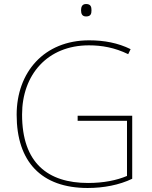

<svg xmlns="http://www.w3.org/2000/svg" viewBox="-20 -927 760 957"><path d="M409 -907C389 -907 384 -892 384 -876C384 -859 389 -845 409 -845C433 -845 436 -859 436 -876C436 -892 433 -907 409 -907ZM367 -350V-325H613V-50C561 -28 496 -15 419 -15C219 -15 90 -114 90 -356C90 -554 216 -701 423 -701C487 -701 551 -690 619 -657L631 -682C568 -713 500 -726 424 -726C199 -726 63 -566 63 -355C63 -121 186 10 417 10C496 10 575 -5 639 -36V-350Z"/></svg>

Font: Noto Sans Lao UI Thin
Style: Regular
Weight: 100
Designer: Monotype Design Team
Foundry: Monotype Imaging Inc.
Version: Version 2.000